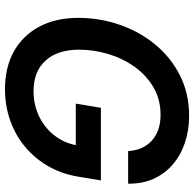

<svg xmlns="http://www.w3.org/2000/svg" viewBox="-24 -754 789 781"><g transform="rotate(90 370.5 -363.5)"><path d="M342.8 10.7Q253.4 10.7 188.5 -25.9Q123.5 -62.5 88.1 -129.4Q52.7 -196.3 52.7 -287.6Q52.7 -376 81.1 -457Q109.4 -538.1 161.9 -601.3Q214.4 -664.6 287.6 -701.4Q360.8 -738.3 450.7 -738.3Q510.7 -738.3 562 -720.7Q613.3 -703.1 650.6 -670.4Q688 -637.7 708 -592Q728 -546.4 727.1 -490.2H594.7Q592.8 -520.5 582 -544.7Q571.3 -568.8 552.5 -586.2Q533.7 -603.5 507.3 -612.8Q481 -622.1 447.3 -622.1Q384.3 -622.1 335.2 -593.3Q286.1 -564.5 251.7 -516.4Q217.3 -468.3 199.7 -409.4Q182.1 -350.6 182.1 -290Q182.1 -202.6 226.6 -154.1Q271 -105.5 350.1 -105.5Q406.7 -105.5 453.6 -128.2Q500.5 -150.9 531.7 -191.4Q563 -231.9 571.8 -284.7L602.1 -277.3H401.4L418.5 -379.4H713.9L698.7 -287.6Q687.5 -219.7 655.8 -164.8Q624 -109.9 576.7 -70.6Q529.3 -31.2 469.5 -10.3Q409.7 10.7 342.8 10.7Z"/></g></svg>

Font: Inter 24pt SemiBold
Style: Italic
Weight: 600
Italic angle: -9.3988°
Designer: Rasmus Andersson
Foundry: rsms
Version: Version 4.001;git-66647c0bb